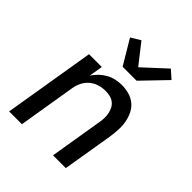

<svg xmlns="http://www.w3.org/2000/svg" viewBox="-215 -903 1030 1030"><g transform="rotate(45 300.0 -388.0)"><path d="M29 0 115 -520H212L199 -441Q211 -461 229 -478Q247 -495 267.5 -506.5Q288 -518 311 -523Q334 -528 356 -528Q385 -528 412 -520.5Q439 -513 459.5 -496Q480 -479 492 -454.5Q504 -430 509 -402.5Q514 -375 512.5 -346.5Q511 -318 507 -289L459 0H362L412 -303Q415 -320 415.5 -337.5Q416 -355 412.5 -371Q409 -387 401.5 -401.5Q394 -416 381 -426Q368 -436 351.5 -440Q335 -444 318 -444Q294 -444 270 -437Q246 -430 226.5 -414Q207 -398 195.5 -375Q184 -352 180 -328L126 0ZM290 -600 207 -739 261 -772 351 -657 480 -776 526 -735 396 -600Z"/></g></svg>

Font: Iosevka Aile Medium
Style: Italic
Weight: 500
Italic angle: -9°
Designer: Belleve Invis
Foundry: Belleve Invis
Version: Version 31.1.0; ttfautohint (v1.8.4)